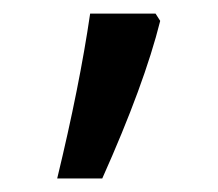

<svg xmlns="http://www.w3.org/2000/svg" viewBox="-20 -405 323 285"><path d="M64.9 -140.1Q98.1 -277.3 113.8 -384.8H210.9L217.8 -374Q194.3 -279.8 131.8 -140.1Z"/></svg>

Font: DroidArabicKufi
Style: Regular
Weight: 400
Designer: Pascal Zoghbi
Foundry: Ascender Corporation
Version: Version 1.00